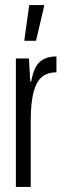

<svg xmlns="http://www.w3.org/2000/svg" viewBox="-20 -742 253 762"><path d="M43 -510H95L100 -419H104Q114 -476 138.5 -497Q163 -518 204 -518V-455Q148 -455 125 -409Q102 -363 102 -262V0H43ZM77 -580V-585L96 -722H155V-717L123 -580Z"/></svg>

Font: Saira Ultra Condensed
Style: Regular
Weight: 400
Width: 1
Designer: Hector Gatti with collaboration of the Omnibus-Type team
Foundry: Omnibus-Type
Version: Version 1.001; ttfautohint (v1.8)